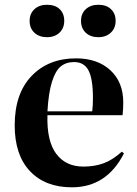

<svg xmlns="http://www.w3.org/2000/svg" viewBox="-20 -776 576 810"><path d="M395 -619.1Q361.8 -619.1 341.8 -637.9Q321.8 -656.7 321.8 -688Q321.8 -718.3 341.8 -737.1Q361.8 -755.9 395 -755.9Q428.7 -755.9 448.2 -737.3Q467.8 -718.8 467.8 -688Q467.8 -657.2 447.5 -638.2Q427.2 -619.1 395 -619.1ZM105 -688Q105 -718.3 125.2 -737.1Q145.5 -755.9 178.2 -755.9Q212.4 -755.9 231.7 -737.5Q251 -719.2 251 -688Q251 -657.2 231 -638.2Q210.9 -619.1 178.2 -619.1Q145.5 -619.1 125.2 -637.9Q105 -656.7 105 -688ZM283.2 14.2Q170.9 14.2 106.4 -54Q42 -122.1 42 -247.1Q42 -381.3 113.3 -455.6Q184.6 -529.8 300.8 -529.8Q391.6 -529.8 445.8 -479.5Q500 -429.2 500 -344.2Q500 -318.4 497.1 -290H180.2Q176.8 -181.6 217 -127.4Q257.3 -73.2 332 -73.2Q377.9 -73.2 415.8 -86.7Q453.6 -100.1 494.1 -136.2L502.9 -128.9Q430.2 14.2 283.2 14.2ZM180.2 -306.2H369.1Q372.1 -331.5 372.1 -360.8Q372.1 -443.8 353.3 -479Q334.5 -514.2 293 -514.2Q258.8 -514.2 236.3 -495.8Q213.9 -477.5 199.2 -430.9Q184.6 -384.3 180.2 -306.2Z"/></svg>

Font: Display Semibold
Style: Regular
Weight: 600
Designer: Latin by Veronika Burian and Jose Scaglione. Greek by Irene Vlachou. Cyrillic by Vera Evstafieva.
Foundry: TypeTogether
Version: Version 3.002